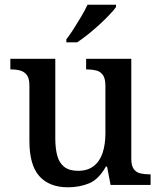

<svg xmlns="http://www.w3.org/2000/svg" viewBox="-20 -786 684 816"><path d="M269 10Q190 10 147.5 -37Q105 -84 105 -187V-422Q105 -452 94.5 -466.5Q84 -481 66.5 -486Q49 -491 27 -491H24V-536H215V-198Q215 -155 223.5 -124Q232 -93 253.5 -76.5Q275 -60 312 -60Q352 -60 378 -80Q404 -100 416 -136Q428 -172 428 -219V-421Q428 -452 417.5 -467Q407 -482 389 -486.5Q371 -491 349 -491H346V-536H538V-111Q538 -82 548.5 -67.5Q559 -53 577 -49Q595 -45 616 -45H620V0H450L435 -78H430Q399 -23 358 -6.5Q317 10 269 10ZM262 -619Q277 -638 293.5 -664Q310 -690 326 -717Q342 -744 352 -766H473V-756Q464 -743 445 -723Q426 -703 402 -681Q378 -659 353.5 -639.5Q329 -620 308 -606H262Z"/></svg>

Font: Noto Serif Thai Medium
Style: Regular
Weight: 500
Version: Version 2.001